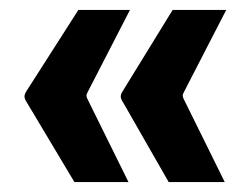

<svg xmlns="http://www.w3.org/2000/svg" viewBox="-20 -442 498 387"><path d="M35 -234 130 -75H239L157 -241C154 -247 153 -250 157 -257L242 -422H138L35 -261C27 -249 28 -245 35 -234ZM229 -234 320 -75H433L351 -241C348 -247 347 -250 351 -257L436 -422H328L229 -261C221 -249 222 -245 229 -234Z"/></svg>

Font: Gemini
Style: Regular
Weight: 700
Designer: Pushpananda Ekanayake, Sol Matas, Kosala Senevirathne
Foundry: Mooniak
Version: Version 1.000;PS 1.0;hotconv 1.0.86;makeotf.lib2.5.63406